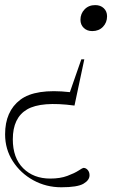

<svg xmlns="http://www.w3.org/2000/svg" viewBox="-44 -540 534 772"><path d="M327 -415Q306 -415 292.8 -427.8Q279.5 -440.5 279.5 -460.5Q279.5 -485 296 -502.2Q312.5 -519.5 339 -519.5Q360 -519.5 373.2 -507Q386.5 -494.5 386.5 -474.5Q386.5 -449.5 370 -432.2Q353.5 -415 327 -415ZM202.5 213Q141.5 213 90 184.8Q38.5 156.5 7.5 108.2Q-23.5 60 -23.5 0Q-23.5 -92.5 37.5 -138.8Q98.5 -185 237 -169.5L283 -301.5H295L255.5 -115.5Q122 -133.5 64.8 -100Q7.5 -66.5 7.5 20Q7.5 95 49.2 136.5Q91 178 158 178Q198 178 226.8 167.2Q255.5 156.5 272 145.8Q288.5 135 291.5 135Q301.5 135 308.8 143.5Q316 152 316 164.5Q316 184.5 291.5 198.8Q267 213 202.5 213Z"/></svg>

Font: Newsreader Display Light
Style: Italic
Weight: 300
Italic angle: -17°
Designer: Hugues Gentile
Foundry: Production Type
Version: Version 1.001